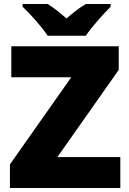

<svg xmlns="http://www.w3.org/2000/svg" viewBox="-20 -947 651 967"><path d="M220 -767H412C443 -813 503 -879 537 -913V-927H413C378 -907 350 -884 315 -854C280 -884 255 -905 220 -927H94V-913C132 -877 190 -813 220 -767ZM586 0V-156H269L578 -595V-714H37V-558H339L30 -119V0Z"/></svg>

Font: Noto Sans Thai Looped Black
Style: Regular
Weight: 900
Designer: Sasikarn Vongin, Ben Mitchell
Foundry: The Fontpad Ltd
Version: Version 1.001